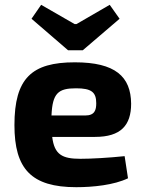

<svg xmlns="http://www.w3.org/2000/svg" viewBox="-20 -766 600 798"><path d="M263 -557H324L477 -688L436 -746L298 -666H290L151 -746L111 -688ZM375 -197C482 -197 525 -245 525 -335C524 -448 459 -507 291 -507C112 -507 40 -441 40 -246C40 -64 110 12 297 12C367 12 454 3 512 -25L498 -117C431 -110 359 -106 314 -106C239 -106 206 -123 197 -197ZM194 -286C198 -379 222 -399 296 -399C360 -399 380 -383 380 -337C380 -309 374 -286 334 -286Z"/></svg>

Font: SnT
Style: Bold
Weight: 700
Designer: Natanael Gama
Version: Version 1.001;PS 001.001;hotconv 1.0.70;makeotf.lib2.5.58329